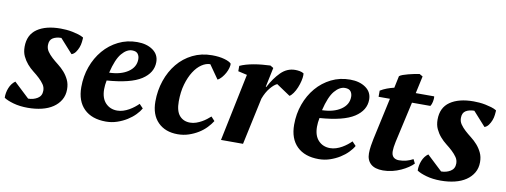

<svg xmlns="http://www.w3.org/2000/svg" viewBox="-56 -906 3166 1201"><g transform="rotate(10 1527.0 -305.0)"><path d="M229 -110Q229 -132 217 -149.5Q205 -167 187 -184Q169 -201 147.5 -217.5Q126 -234 108 -255Q90 -276 78 -301.5Q66 -327 66 -361Q66 -437 120.5 -474.5Q175 -512 269 -512Q285 -512 304.5 -510.5Q324 -509 344 -505Q364 -501 382.5 -495.5Q401 -490 416 -481Q416 -478 416 -474Q416 -464 414 -452Q412 -434 405.5 -417Q399 -400 388.5 -385.5Q378 -371 363 -366L283 -455Q251 -455 229.5 -442Q208 -429 208 -396Q208 -374 220.5 -356Q233 -338 251 -321.5Q269 -305 291 -288Q313 -271 331 -250.5Q349 -230 361.5 -204Q374 -178 374 -144Q374 -106 357 -77Q340 -48 310.5 -28Q281 -8 240 2Q199 12 151 12Q100 12 59.5 0.5Q19 -11 -1 -25Q-2 -57 10.5 -88Q23 -119 47 -136L144 -45Q177 -45 203 -61Q229 -77 229 -110Z M733 -455Q699 -455 667.5 -418Q636 -381 615 -293Q689 -295 734.5 -326Q780 -357 780 -407Q780 -427 769.5 -441Q759 -455 733 -455ZM861 -109Q850 -89 829 -67.5Q808 -46 780 -28.5Q752 -11 718 0.5Q684 12 647 12Q558 12 508.5 -36.5Q459 -85 459 -174Q459 -243 481 -304Q503 -365 542.5 -411.5Q582 -458 636.5 -485Q691 -512 756 -512Q816 -512 855 -484.5Q894 -457 894 -409Q894 -341 826.5 -297Q759 -253 608 -242Q605 -228 603.5 -213.5Q602 -199 602 -186Q602 -129 631 -98.5Q660 -68 705 -68Q724 -68 743 -74Q762 -80 779.5 -90Q797 -100 811.5 -111.5Q826 -123 837 -134Z M1316 -109Q1303 -88 1282 -66Q1261 -44 1233.5 -27Q1206 -10 1173 1Q1140 12 1103 12Q1024 12 977.5 -35Q931 -82 931 -166Q931 -236 952.5 -299Q974 -362 1013 -409.5Q1052 -457 1107.5 -484.5Q1163 -512 1231 -512Q1276 -512 1309.5 -502.5Q1343 -493 1354 -480Q1355 -469 1350.5 -452.5Q1346 -436 1337 -419.5Q1328 -403 1315.5 -388.5Q1303 -374 1290 -368L1229 -455Q1202 -455 1174.5 -436.5Q1147 -418 1125 -383.5Q1103 -349 1089 -300.5Q1075 -252 1075 -191Q1075 -130 1100 -101.5Q1125 -73 1167 -73Q1187 -73 1205.5 -79.5Q1224 -86 1240 -95Q1256 -104 1269.5 -114.5Q1283 -125 1293 -134Z M1663 -405Q1644 -397 1620.5 -369Q1597 -341 1581 -298L1517 0H1377L1466 -429L1409 -442V-476Q1426 -484 1448.5 -490.5Q1471 -497 1496.5 -501.5Q1522 -506 1549 -508.5Q1576 -511 1601 -512L1621 -500L1595 -376H1599Q1629 -434 1668 -473Q1707 -512 1759 -512Q1773 -512 1787 -509.5Q1801 -507 1813 -500Q1814 -494 1814 -489Q1814 -473 1809 -451.5Q1804 -430 1795 -408Q1786 -386 1774 -369Q1762 -352 1751 -346Z M2085 -455Q2051 -455 2019.5 -418Q1988 -381 1967 -293Q2041 -295 2086.5 -326Q2132 -357 2132 -407Q2132 -427 2121.5 -441Q2111 -455 2085 -455ZM2213 -109Q2202 -89 2181 -67.5Q2160 -46 2132 -28.5Q2104 -11 2070 0.5Q2036 12 1999 12Q1910 12 1860.5 -36.5Q1811 -85 1811 -174Q1811 -243 1833 -304Q1855 -365 1894.5 -411.5Q1934 -458 1988.5 -485Q2043 -512 2108 -512Q2168 -512 2207 -484.5Q2246 -457 2246 -409Q2246 -341 2178.5 -297Q2111 -253 1960 -242Q1957 -228 1955.5 -213.5Q1954 -199 1954 -186Q1954 -129 1983 -98.5Q2012 -68 2057 -68Q2076 -68 2095 -74Q2114 -80 2131.5 -90Q2149 -100 2163.5 -111.5Q2178 -123 2189 -134Z M2301 -476Q2320 -488 2343 -496.5Q2366 -505 2388 -510L2404 -586Q2411 -592 2426 -597.5Q2441 -603 2459 -607.5Q2477 -612 2495.5 -616Q2514 -620 2529 -622L2550 -610L2526 -500H2643Q2644 -496 2644 -490Q2644 -481 2641 -465Q2638 -449 2630 -437H2513L2455 -178Q2451 -159 2449 -144.5Q2447 -130 2447 -118Q2447 -92 2460 -80Q2473 -68 2495 -68Q2520 -68 2542 -74Q2564 -80 2584 -91L2597 -65Q2585 -52 2565 -38.5Q2545 -25 2520 -13.5Q2495 -2 2466 5Q2437 12 2407 12Q2355 12 2329 -12Q2303 -36 2303 -78Q2303 -101 2307 -127Q2311 -153 2315 -171L2373 -437H2301Z M2852 -110Q2852 -132 2840 -149.5Q2828 -167 2810 -184Q2792 -201 2770.5 -217.5Q2749 -234 2731 -255Q2713 -276 2701 -301.5Q2689 -327 2689 -361Q2689 -437 2743.5 -474.5Q2798 -512 2892 -512Q2908 -512 2927.5 -510.5Q2947 -509 2967 -505Q2987 -501 3005.5 -495.5Q3024 -490 3039 -481Q3039 -478 3039 -474Q3039 -464 3037 -452Q3035 -434 3028.5 -417Q3022 -400 3011.5 -385.5Q3001 -371 2986 -366L2906 -455Q2874 -455 2852.5 -442Q2831 -429 2831 -396Q2831 -374 2843.5 -356Q2856 -338 2874 -321.5Q2892 -305 2914 -288Q2936 -271 2954 -250.5Q2972 -230 2984.5 -204Q2997 -178 2997 -144Q2997 -106 2980 -77Q2963 -48 2933.5 -28Q2904 -8 2863 2Q2822 12 2774 12Q2723 12 2682.5 0.5Q2642 -11 2622 -25Q2621 -57 2633.5 -88Q2646 -119 2670 -136L2767 -45Q2800 -45 2826 -61Q2852 -77 2852 -110Z"/></g></svg>

Font: PTSerif
Style: Bold Italic
Weight: 700
Italic angle: -12°
Designer: A.Korolkova, O.Umpeleva, V.Yefimov
Foundry: ParaType Ltd
Version: Version 1.000W OFL; ttfautohint (v1.2) -l 8 -r 50 -G 200 -x 